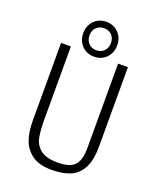

<svg xmlns="http://www.w3.org/2000/svg" viewBox="-170 -1046 959 1158"><g transform="rotate(20 310.0 -467.0)"><path d="M95.5 -229V-730H158.5V-268.5Q158.5 -192.5 167 -147.8Q175.5 -103 211 -73.8Q246.5 -44.5 321.5 -44.5Q360.5 -44.5 386.5 -52Q412.5 -59.5 427 -73.5Q443 -88.5 452.2 -115.5Q461.5 -142.5 461.5 -192V-730H524.5V-220.5Q524.5 -131.5 497 -81Q469.5 -30.5 421.2 -10.5Q373 9.5 303 9.5Q223.5 9.5 177.5 -23.2Q131.5 -56 113.5 -108.5Q95.5 -161 95.5 -229ZM201 -831.5Q201 -863.5 215 -888.8Q229 -914 253.8 -928.5Q278.5 -943 310 -943Q341.5 -943 366.2 -928.5Q391 -914 405 -888.8Q419 -863.5 419 -831.5Q419 -799.5 405 -774Q391 -748.5 366.2 -734Q341.5 -719.5 310 -719.5Q278.5 -719.5 253.8 -734Q229 -748.5 215 -774Q201 -799.5 201 -831.5ZM378.5 -831.5Q378.5 -862.5 359.8 -882.2Q341 -902 310 -902Q279 -902 260 -882.2Q241 -862.5 241 -831.5Q241 -800.5 260 -780.5Q279 -760.5 310 -760.5Q341 -760.5 359.8 -780.5Q378.5 -800.5 378.5 -831.5Z"/></g></svg>

Font: Monaspace Argon Var ExtraLight
Style: Regular
Weight: 200
Designer: Riley Cran and the Lettermatic Team
Version: Version 1.200 (Monaspace Argon Var)